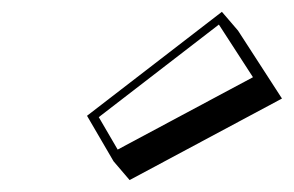

<svg xmlns="http://www.w3.org/2000/svg" viewBox="-20 -860 497 325"><path d="M127.3 -664 172.2 -587 199.4 -555.2 457.3 -693.2 382.9 -808.2 355.6 -840ZM147.2 -661.7 350.5 -818.4 408.2 -729.3 179.2 -606.8Z"/></svg>

Font: Blink
Style: 3DObl
Weight: 400
Designer: Mew Too
Foundry: Cannot Into Space Fonts
Version: Version 001.000